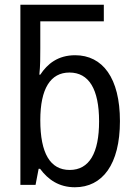

<svg xmlns="http://www.w3.org/2000/svg" viewBox="-20 -780 570 810"><path d="M296 10C412 10 486 -86 486 -269C486 -451 413 -547 297 -547C225 -547 180 -511 150 -465H146C150 -502 150 -539 150 -576V-690H418V-760H66V0H130L143 -68H149C183 -22 229 10 296 10ZM274 -63C192 -63 150 -133 150 -273C150 -406 193 -474 273 -474C355 -474 398 -404 398 -268C398 -135 357 -63 274 -63Z"/></svg>

Font: Noto Sans Mono Condensed
Style: Regular
Weight: 400
Width: 3
Designer: Monotype Design Team
Foundry: Monotype Imaging Inc.
Version: Version 2.014